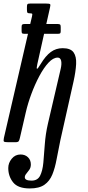

<svg xmlns="http://www.w3.org/2000/svg" viewBox="-21 -800 494 1080"><path d="M118.5 -665H149L159 -707.5Q162 -720.5 159.5 -722.8Q157 -725 148.5 -725H147.5Q135 -725 132.8 -729.5Q130.5 -734 130.5 -746.5V-760.5Q130.5 -773 133.5 -776.5Q136.5 -780 148.5 -780H238.5Q257.5 -780 260.8 -776.5Q264 -773 260.5 -758.5L239.5 -665H303Q313 -665 316.8 -662Q320.5 -659 320.5 -648V-625Q320.5 -616 317.8 -613Q315 -610 306.5 -610H227L189 -439.5Q183.5 -415 187 -413Q190.5 -411 207.5 -439.5Q235.5 -486 264.8 -507.5Q294 -529 331.5 -529Q376 -529 392.8 -505.5Q409.5 -482 407.2 -439.5Q405 -397 392.5 -341L318.5 -11Q306.5 46 297.5 95.2Q288.5 144.5 273.5 181.5Q258.5 218.5 229 239.2Q199.5 260 146.5 260Q80 260 52.8 225.8Q25.5 191.5 25.5 145Q25.5 116.5 45 92.8Q64.5 69 94.5 69Q120 69 136.2 84.5Q152.5 100 152.5 125Q152.5 142.5 144 154.8Q135.5 167 127 177Q118.5 187 118.5 197Q118.5 216 156.5 216Q190.5 216 204.5 188.5Q218.5 161 222.8 115Q227 69 231 12Q235 -45 248.5 -104L320.5 -413Q327 -441.5 322.8 -458.8Q318.5 -476 303.5 -476Q278 -476 251.5 -447.2Q225 -418.5 200.2 -372Q175.5 -325.5 155.5 -271.8Q135.5 -218 124 -167.5L91 -24.5Q88.5 -13 84.8 -6.5Q81 0 65.5 0H26.5Q5 0 1.2 -3.8Q-2.5 -7.5 1 -24.5L136.5 -610H114.5Q105.5 -610 103 -613.2Q100.5 -616.5 100.5 -626V-649Q100.5 -659.5 104.8 -662.2Q109 -665 118.5 -665Z"/></svg>

Font: Besley* Condensed
Style: Italic
Weight: 400
Width: 3
Italic angle: -13°
Designer: Owen Earl
Foundry: indestructible type*
Version: Version 3.000; ttfautohint (v1.8.3)